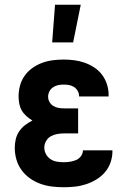

<svg xmlns="http://www.w3.org/2000/svg" viewBox="-20 -778 540 806"><path d="M247 8Q222 8 197.5 5Q173 2 149.5 -6.5Q126 -15 105.5 -29.5Q85 -44 70.5 -64Q56 -84 49 -108Q42 -132 42 -157Q42 -175 46 -193Q50 -211 60.5 -226.5Q71 -242 85.5 -253Q100 -264 116 -272Q103 -280 91 -290.5Q79 -301 71.5 -314Q64 -327 61 -342.5Q58 -358 58 -373Q58 -396 64 -418.5Q70 -441 83.5 -460Q97 -479 116 -492.5Q135 -506 156.5 -514Q178 -522 201 -525Q224 -528 247 -528Q270 -528 292.5 -525Q315 -522 336 -514.5Q357 -507 376 -494.5Q395 -482 408.5 -464Q422 -446 429 -424Q436 -402 436 -380V-373H312V-375Q312 -386 306 -396.5Q300 -407 290.5 -413Q281 -419 269.5 -421Q258 -423 247 -423Q235 -423 223.5 -420.5Q212 -418 202.5 -411.5Q193 -405 187.5 -394.5Q182 -384 182 -372Q182 -360 188 -349.5Q194 -339 204 -333Q214 -327 226 -325Q238 -323 250 -323H308V-218H250Q235 -218 220.5 -215.5Q206 -213 193.5 -206Q181 -199 173.5 -186Q166 -173 166 -158Q166 -144 173 -131Q180 -118 192 -110Q204 -102 218.5 -99.5Q233 -97 247 -97Q260 -97 273.5 -99Q287 -101 299 -106Q311 -111 319.5 -122Q328 -133 328 -146V-147H452V-143Q452 -119 444 -96Q436 -73 420.5 -55Q405 -37 384.5 -24.5Q364 -12 341 -4.5Q318 3 294.5 5.5Q271 8 247 8ZM199 -600 211 -758H319L287 -600Z"/></svg>

Font: Iosevka Term Curly Extrabold
Style: Regular
Weight: 800
Designer: Belleve Invis
Foundry: Belleve Invis
Version: Version 32.3.0